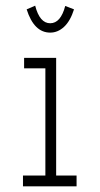

<svg xmlns="http://www.w3.org/2000/svg" viewBox="-20 -657 353 677"><path d="M61 0V-38H140V-416H65V-453H178V-38H250V0ZM210 -636 241 -624Q228 -583 206 -562.5Q184 -542 157 -542Q100 -542 74 -624L104 -637Q120 -575 157 -575Q194 -575 210 -636Z"/></svg>

Font: Inconsolata ExtraCondensed Light
Style: Regular
Weight: 300
Width: 2
Monospace: yes
Designer: Raph Levien, Cyreal, Brenton Simpson
Foundry: Raph Levien, Cyreal, Google
Version: Version 3.100; ttfautohint (v1.8.4.7-5d5b)